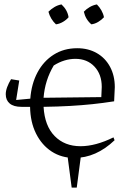

<svg xmlns="http://www.w3.org/2000/svg" viewBox="-20 -707 587 868"><path d="M77 -224Q42 -224 24 -239Q6 -254 6 -281Q6 -296 12.5 -313.5Q19 -331 30 -349L67 -343L53 -255L117 -261Q122 -328 149.5 -379.5Q177 -431 223 -460Q269 -489 329 -489Q379 -489 417.5 -467Q456 -445 477.5 -405Q499 -365 499 -313L496 -249Q445 -241 397 -236Q349 -231 296 -228Q243 -225 177 -224Q182 -138 227 -92Q272 -46 344 -46Q412 -46 493 -86L498 -73Q414 7 316 7Q258 7 213.5 -22Q169 -51 143 -103Q117 -155 116 -224ZM223 -411Q183 -344 177 -265L438 -268L440 -314Q440 -371 407 -406Q374 -441 321 -441Q271 -441 223 -411ZM258 -687Q285 -662 290 -629Q280 -617 264.5 -608Q249 -599 233 -597Q221 -608 212 -623Q203 -638 199 -654Q211 -666 226 -675Q241 -684 258 -687ZM418 -687Q430 -675 438.5 -660Q447 -645 450 -629Q439 -617 424 -608Q409 -599 393 -597Q367 -619 359 -654Q370 -666 385.5 -675Q401 -684 418 -687ZM304 141 283 -19H348L327 141Z"/></svg>

Font: Piazzolla Light
Style: Regular
Weight: 300
Designer: Juan Pablo del Peral
Foundry: Huerta Tipografica
Version: Version 1.330